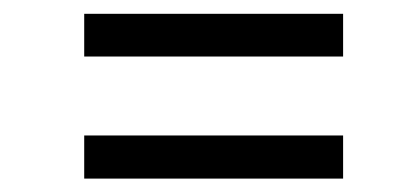

<svg xmlns="http://www.w3.org/2000/svg" viewBox="-20 -436 624 285"><path d="M489.3 -415.5H105V-352.1H489.3ZM489.3 -234.9H105V-170.9H489.3Z"/></svg>

Font: Saysettha
Style: Regular
Weight: 400
Designer: John M. Durdin
Foundry: Lao Script for Windows
Version: Version 2.201